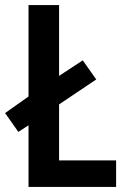

<svg xmlns="http://www.w3.org/2000/svg" viewBox="-28 -734 498 754"><path d="M84 0V-242L44 -216L-8 -290L84 -355V-714H204V-436L297 -497L350 -422L204 -324V-104H428V0Z"/></svg>

Font: Noto Sans Condensed SemiBold
Style: Regular
Weight: 600
Width: 3
Designer: Monotype Design Team
Foundry: Monotype Imaging Inc.
Version: Version 2.013; ttfautohint (v1.8.4.7-5d5b)